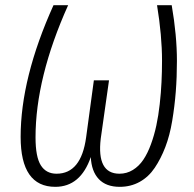

<svg xmlns="http://www.w3.org/2000/svg" viewBox="-20 -705 744 736"><path d="M191.9 11.2Q59.1 11.2 59.1 -180.2Q59.1 -406.2 185.1 -685.1H241.2Q116.2 -407.2 116.2 -178.2Q116.2 -103.5 136.5 -71.3Q156.7 -39.1 196.8 -39.1Q291 -39.1 310.1 -178.2L339.8 -397H397.9L366.2 -173.8Q350.1 -39.1 438 -39.1Q465.8 -39.1 489.3 -53.5Q512.7 -67.9 529.3 -92.5Q545.9 -117.2 558.6 -151.9Q571.3 -186.5 579.3 -224.1Q587.4 -261.7 592.3 -305.9Q597.2 -350.1 599.1 -390.1Q601.1 -430.2 601.1 -472.2Q601.1 -567.9 582 -685.1H638.2Q658.2 -569.3 658.2 -471.2Q658.2 -409.2 653.8 -353.3Q649.4 -297.4 640.1 -241.7Q630.9 -186 613.8 -141.4Q596.7 -96.7 573.2 -61.8Q549.8 -26.9 515.4 -7.8Q481 11.2 439 11.2Q386.7 11.2 358.6 -18.6Q330.6 -48.3 328.1 -103Q288.6 11.2 191.9 11.2Z"/></svg>

Font: Fira Sans Compressed Light
Style: Italic
Weight: 300
Width: 3
Italic angle: -8°
Designer: Carrois Corporate & Edenspiekermann AG
Foundry: Carrois Corporate GbR & Edenspiekermann AG
Version: Version 4.203;PS 004.203;hotconv 1.0.88;makeotf.lib2.5.64775